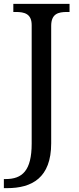

<svg xmlns="http://www.w3.org/2000/svg" viewBox="-31 -734 408 994"><path d="M-11 240H6C134 240 234 187 234 8V-600C234 -663 271 -672 316 -672H329V-714H38V-672H51C95 -672 133 -663 133 -604V9C133 150 84 193 -2 193H-11Z"/></svg>

Font: Noto Fangsong KSS Vertical
Style: Regular
Weight: 400
Designer: LIU Zhao, ZHANG Congyu, Kushim JIANG
Foundry: Guyu Beijing Co. Ltd.
Version: Version 1.000;November 16, 2022;FontCreator 11.5.0.2427 64-b